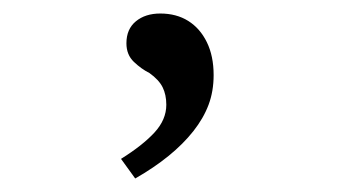

<svg xmlns="http://www.w3.org/2000/svg" viewBox="-20 -105 512 284"><path d="M180 159 159 130Q191 110 208.5 91Q226 72 226 50Q226 35 220.5 24Q215 13 201 3Q189 -3 178 -13.5Q167 -24 167 -41Q167 -62 181 -73.5Q195 -85 217 -85Q241 -85 258.5 -74Q276 -63 286 -42.5Q296 -22 296 6Q296 30 288.5 50Q281 70 266 89Q251 108 229.5 125.5Q208 143 180 159Z"/></svg>

Font: Lexend Zetta ExtraLight
Style: Regular
Weight: 250
Version: Version 1.007